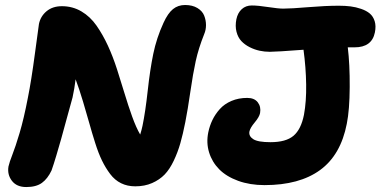

<svg xmlns="http://www.w3.org/2000/svg" viewBox="-20 -735 1536 775"><path d="M85.9 20Q47.4 20 28.1 -5.1Q8.8 -30.3 14.2 -63Q18.1 -80.6 30 -110.8Q42 -141.1 59.1 -198.2Q76.2 -255.4 92.8 -341.8Q106.4 -409.2 121.1 -519.8Q135.7 -630.4 137.2 -638.2Q143.6 -669.4 168 -689.7Q192.4 -710 230 -710Q272.9 -710 308.6 -689Q344.2 -668 369.6 -631.6Q395 -595.2 415.5 -550.8Q436 -506.3 452.6 -454.6Q469.2 -402.8 483.2 -356.4Q497.1 -310.1 513.4 -264.6Q529.8 -219.2 545.9 -191.9Q551.8 -210.9 555.2 -227.1Q566.9 -283.7 576.2 -368.4Q585.4 -453.1 598.6 -517.3Q611.8 -581.5 640.1 -643.1Q657.7 -681.6 678.2 -698.2Q698.7 -714.8 727.1 -714.8Q756.8 -714.8 776.9 -702.6Q796.9 -690.4 804.2 -671.9Q811.5 -653.3 811.5 -633.8Q811.5 -614.3 804.2 -597.2Q781.2 -539.6 770 -488.3Q758.8 -437 748.3 -364.3Q737.8 -291.5 728 -242.2Q718.3 -192.9 708 -157Q697.8 -121.1 681.4 -86.4Q665 -51.8 644.5 -30.5Q624 -9.3 594 3.9Q564 17.1 525.9 17.1Q494.1 17.1 468.8 4.6Q443.4 -7.8 424.8 -32.5Q406.2 -57.1 391.8 -86.7Q377.4 -116.2 364.3 -157.7Q351.1 -199.2 340.6 -237.3Q330.1 -275.4 314.9 -325.7Q299.8 -376 285.2 -415Q280.8 -378.4 272.9 -341.8Q263.7 -309.1 249.3 -256.1Q234.9 -203.1 226.6 -173.3Q218.3 -143.6 207.5 -107.7Q196.8 -71.8 188 -46.9Q172.4 -13.7 149.2 3.2Q126 20 85.9 20ZM1047.9 12.2Q988.8 12.2 941.2 -5.1Q893.6 -22.5 864.7 -51.8Q835.9 -81.1 824 -119.9Q812 -158.7 820.8 -201.2Q826.2 -227.1 837.4 -250.5Q848.6 -273.9 867.2 -294.7Q885.7 -315.4 914.3 -327.6Q942.9 -339.8 978 -339.8Q1006.8 -339.8 1020.5 -322Q1034.2 -304.2 1029.8 -278.8Q1026.9 -263.2 1008.3 -241Q989.7 -218.8 986.8 -204.1Q983.4 -185.5 1002.2 -173.3Q1021 -161.1 1071.8 -161.1Q1134.3 -161.1 1164.8 -187Q1195.3 -212.9 1207 -272Q1216.8 -325.2 1215.8 -394Q1214.8 -462.9 1205.1 -534.2Q1095.2 -525.9 1068.8 -525.9Q1047.9 -525.9 1027.6 -530.3Q1007.3 -534.7 987.5 -544.7Q967.8 -554.7 954.1 -569.3Q940.4 -584 934.6 -606.7Q928.7 -629.4 934.1 -657.2Q939.5 -683.1 955.8 -698Q972.2 -712.9 996.1 -712.9Q1021.5 -712.9 1062.5 -706.5Q1103.5 -700.2 1123 -700.2Q1155.3 -700.2 1224.9 -706.1Q1294.4 -711.9 1348.1 -711.9Q1373.5 -711.9 1395 -709.2Q1416.5 -706.5 1437.7 -699.2Q1459 -691.9 1472.7 -680.4Q1486.3 -668.9 1492.4 -649.4Q1498.5 -629.9 1493.2 -604Q1481 -543.9 1411.1 -543.9H1383.8Q1392.1 -476.1 1391.6 -383.8Q1391.1 -291.5 1379.9 -235.8Q1355.5 -109.4 1272 -48.6Q1188.5 12.2 1047.9 12.2ZM471.2 -106 477.1 -108.9Z"/></svg>

Font: Shantell Sans Normal
Style: Italic
Weight: 800
Italic angle: -11.31°
Designer: Stephen Nixon, Anya Danilova, Shantell Martin
Foundry: Arrow Type
Version: Version 1.006;[559af2be0]